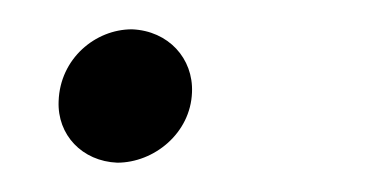

<svg xmlns="http://www.w3.org/2000/svg" viewBox="-20 -104 249 131"><path d="M60 7C85 7 110 -13 111 -41C112 -64 95 -83 70 -84C45 -84 21 -64 20 -35C19 -12 36 6 60 7Z"/></svg>

Font: Fixel Display Light
Style: Italic
Weight: 300
Italic angle: -10°
Designer: AlfaBravo + MacPaw
Foundry: Kyrylo Tkachov, Marchela Mozhyna, Serhii Makarenko, Maria Weinstein, Zakhar Kryvoshyya
Version: Version 1.210;Glyphs 3.2 (3217)